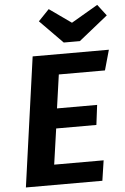

<svg xmlns="http://www.w3.org/2000/svg" viewBox="-61 -979 667 1022"><g transform="rotate(-5 272.0 -467.5)"><path d="M498 -935.1 543.9 -875 389.2 -751H303.2L181.2 -875L238.8 -935.1L356 -852.1ZM539.1 -691.9 508.8 -584H262.2L236.8 -404.8H451.2L438 -298.8H223.1L195.8 -107.9H460L443.8 0H35.2L131.8 -691.9Z"/></g></svg>

Font: FiraGO SemiBold
Style: Italic
Weight: 600
Italic angle: -8°
Designer: bBox Type GmbH
Foundry: bBox Type GmbH
Version: Version 1.001;PS 001.001;hotconv 1.0.88;makeotf.lib2.5.64775